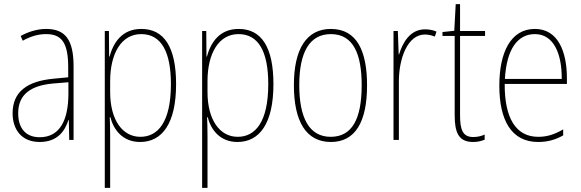

<svg xmlns="http://www.w3.org/2000/svg" viewBox="-20 -677 2813 929"><path d="M203 -537C162 -537 118 -524 80 -503L90 -480C133 -504 170 -512 203 -512C278 -512 310 -471 310 -351V-303L237 -296C113 -284 41 -234 41 -129C41 -53 82 10 172 10C258 10 294 -43 311 -96H313L315 0H336V-356C336 -486 295 -537 203 -537ZM237 -273 311 -279V-220C310 -98 271 -13 172 -13C106 -13 68 -55 68 -129C68 -219 127 -263 237 -273Z M664 -537C571 -537 529 -472 510 -403H508L507 -527H487V232H513V-21C513 -56 512 -88 511 -110H514C529 -51 572 10 658 10C765 10 832 -80 832 -270C832 -449 774 -537 664 -537ZM663 -512C760 -512 807 -427 807 -270C807 -86 744 -15 659 -15C573 -15 513 -96 513 -232V-284C513 -418 567 -512 663 -512Z M1135 -537C1042 -537 1000 -472 981 -403H979L978 -527H958V232H984V-21C984 -56 983 -88 982 -110H985C1000 -51 1043 10 1129 10C1236 10 1303 -80 1303 -270C1303 -449 1245 -537 1135 -537ZM1134 -512C1231 -512 1278 -427 1278 -270C1278 -86 1215 -15 1130 -15C1044 -15 984 -96 984 -232V-284C984 -418 1038 -512 1134 -512Z M1756 -264C1756 -428 1708 -537 1581 -537C1463 -537 1402 -440 1402 -265C1402 -88 1462 10 1581 10C1699 10 1756 -87 1756 -264ZM1428 -265C1428 -423 1477 -512 1581 -512C1691 -512 1730 -413 1730 -265C1730 -102 1684 -15 1580 -15C1476 -15 1428 -107 1428 -265Z M2036 -535C1964 -535 1928 -470 1911 -414H1909L1905 -527H1884V0H1910V-283C1910 -394 1952 -510 2036 -510C2055 -510 2071 -505 2084 -500L2092 -524C2075 -532 2055 -535 2036 -535Z M2270 -14C2219 -14 2206 -49 2206 -119V-503H2327V-527H2206V-657H2185L2178 -528L2121 -522V-503H2180V-120C2180 -37 2198 10 2269 10C2293 10 2309 5 2325 -1V-26C2311 -19 2291 -14 2270 -14Z M2568 -537C2451 -537 2396 -423 2396 -263C2396 -97 2453 10 2584 10C2632 10 2670 -2 2705 -22V-51C2662 -26 2627 -15 2584 -15C2476 -15 2421 -106 2422 -271H2723V-298C2723 -424 2682 -537 2568 -537ZM2568 -512C2659 -512 2699 -417 2698 -295H2423C2431 -440 2485 -512 2568 -512Z"/></svg>

Font: Noto Sans Lao Condensed Thin
Style: Regular
Weight: 100
Width: 3
Designer: Monotype Design Team
Foundry: Monotype Imaging Inc.
Version: Version 2.003